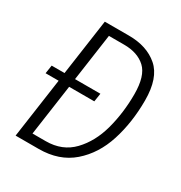

<svg xmlns="http://www.w3.org/2000/svg" viewBox="-162 -802 866 918"><g transform="rotate(30 270.5 -342.5)"><path d="M507 -455Q507 -333 474 -230Q441 -127 368 -63.5Q295 0 182 0H55L102 -330H30L37 -376H108L152 -685H285Q385 -685 446 -632Q507 -579 507 -455ZM448 -455Q448 -556 405 -596Q362 -636 287 -636H203L166 -376H306L299 -330H160L120 -49H193Q284 -49 341 -108.5Q398 -168 423 -260Q448 -352 448 -455Z"/></g></svg>

Font: Fira Sans Extra Condensed Light
Style: Italic
Weight: 300
Width: 3
Italic angle: -8°
Designer: Carrois Corporate & Edenspiekermann AG
Foundry: Carrois Corporate GbR & Edenspiekermann AG
Version: Version 4.203